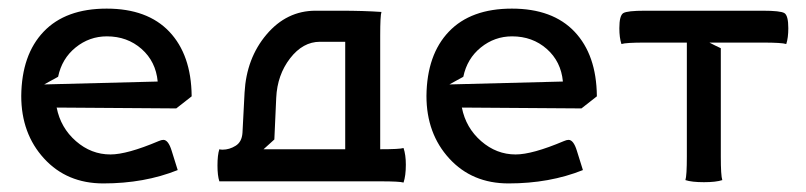

<svg xmlns="http://www.w3.org/2000/svg" viewBox="-20 -425 1890 450"><path d="M29.8 -200.2Q30.8 -296.9 82.3 -350.8Q133.8 -404.8 230 -404.8Q325.7 -404.8 377 -350.6Q428.2 -296.4 429.2 -200.2V-199.2L393.1 -170.9L112.8 -172.9Q122.1 -125.5 158 -94.2Q193.8 -63 238.8 -63Q277.8 -63 351.6 -94.2Q358.4 -97.2 362.8 -97.2Q374.5 -97.2 382.3 -71.8L396.5 -26.4Q318.4 4.9 222.2 4.9Q136.7 4.9 83.3 -53.5Q29.8 -111.8 29.8 -200.2ZM116.2 -245.1 83.5 -227.1 349.6 -233.9Q345.2 -280.8 311.8 -310.3Q278.3 -339.8 230.5 -339.8Q189.5 -339.8 157.2 -313.7Q125 -287.6 116.2 -245.1Z M489.7 -37.1Q489.7 -62 494.1 -75.2Q497.1 -74.2 501.5 -74.2Q517.6 -74.2 532.2 -83.3Q546.9 -92.3 548.3 -113.8L553.2 -208Q557.6 -288.6 604.7 -344.2Q651.9 -399.9 719.7 -399.9H778.8Q831.5 -399.9 874 -397Q871.1 -388.2 871.1 -341.8V-75.2Q917 -75.2 925.8 -78.1Q931.2 -62 931.2 -39.1Q931.2 -13.2 925.8 2.9Q917 0 871.1 0H501H499H494.1Q489.7 -13.2 489.7 -37.1ZM623 -98.1 597.7 -75.2H789.1V-327.1H730Q689.9 -327.1 659.9 -288.3Q629.9 -249.5 627.4 -195.8Z M979.5 -200.2Q980.5 -296.9 1032 -350.8Q1083.5 -404.8 1179.7 -404.8Q1275.4 -404.8 1326.7 -350.6Q1377.9 -296.4 1378.9 -200.2V-199.2L1342.8 -170.9L1062.5 -172.9Q1071.8 -125.5 1107.7 -94.2Q1143.6 -63 1188.5 -63Q1227.5 -63 1301.3 -94.2Q1308.1 -97.2 1312.5 -97.2Q1324.2 -97.2 1332 -71.8L1346.2 -26.4Q1268.1 4.9 1171.9 4.9Q1086.4 4.9 1033 -53.5Q979.5 -111.8 979.5 -200.2ZM1065.9 -245.1 1033.2 -227.1 1299.3 -233.9Q1294.9 -280.8 1261.5 -310.3Q1228 -339.8 1180.2 -339.8Q1139.2 -339.8 1106.9 -313.7Q1074.7 -287.6 1065.9 -245.1Z M1589.8 -58.1V-325.2H1491.7Q1446.8 -325.2 1436.5 -321.8Q1431.6 -336.4 1431.6 -358.9Q1431.6 -388.7 1440.9 -394.3Q1450.2 -399.9 1491.7 -399.9H1767.6Q1809.1 -399.9 1818.4 -394.3Q1827.6 -388.7 1827.6 -358.9Q1827.6 -336.4 1822.8 -321.8Q1812.5 -325.2 1767.6 -325.2H1642.6Q1647.5 -322.8 1656 -318.4Q1664.6 -314 1669.4 -312V-58.1Q1669.4 -13.2 1672.9 -2.9Q1658.2 2 1629.9 2Q1601.1 2 1586.4 -2.9Q1589.8 -13.2 1589.8 -58.1Z"/></svg>

Font: Nikodecs
Style: Medium
Weight: 500
Version: Version 0.29